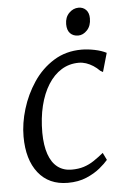

<svg xmlns="http://www.w3.org/2000/svg" viewBox="-54 -788 560 838"><g transform="rotate(-5 226.0 -369.0)"><path d="M209.5 10Q126.5 10 80.2 -48.5Q34 -107 34 -208Q34 -266 52.8 -328Q71.5 -390 107.5 -443.8Q143.5 -497.5 196.8 -530.8Q250 -564 319 -564Q345.5 -564 376 -557.8Q406.5 -551.5 427.5 -540.5L404 -458.5L392.5 -465Q380 -478 364.8 -487.8Q349.5 -497.5 333.8 -502.8Q318 -508 302 -508Q260 -508 226 -487Q192 -466 167.5 -427Q143 -388 130 -335Q117 -282 117 -217.5Q117.5 -161.5 130.8 -123.2Q144 -85 169.5 -65.5Q195 -46 231 -46Q261 -46 284.5 -53.5Q308 -61 329 -75Q350 -89 372 -107L387.5 -75Q375 -60 350.8 -40Q326.5 -20 291.2 -5Q256 10 209.5 10ZM310.5 -626.5Q288.5 -626.5 275.2 -640.2Q262 -654 262 -680.5Q262 -710.5 280.2 -729Q298.5 -747.5 322 -747.5Q342 -747.5 354.8 -734.2Q367.5 -721 367.5 -696.5Q367.5 -664.5 349.8 -645.5Q332 -626.5 310.5 -626.5Z"/></g></svg>

Font: Merriweather 28pt Light
Style: Italic
Weight: 300
Italic angle: -7.8°
Version: Version 2.101